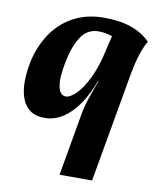

<svg xmlns="http://www.w3.org/2000/svg" viewBox="-81 -531 697 838"><g transform="rotate(10 268.0 -112.5)"><path d="M375 -388 310.6 -467Q383.1 -467 433.9 -449.3Q484.7 -431.5 518.6 -396.6Q505.6 -375.6 492.4 -336.3Q479.3 -297 469.3 -241L384.3 242H240L288.3 -34.2Q294.4 -69.7 307.3 -107.9Q320.2 -146 334.7 -185.3L343.2 -219.2ZM411.7 -450.3 368.1 -390.1Q355.2 -396.5 335.6 -400.2Q316.1 -404 300.3 -404Q250.8 -404 223.1 -362.5Q195.4 -321 182 -256.4Q165.6 -179.2 173 -139.2Q180.5 -99.2 207.9 -99.2Q225.4 -99.2 251.4 -123.9Q277.4 -148.6 303.5 -201.3Q329.5 -254 346.9 -336L365.9 -416L403.5 -409L354.8 -191.3H334.5Q313.4 -131.4 282.4 -86Q251.5 -40.6 213.5 -15.8Q175.6 9 131.5 9Q91.9 9 67.4 -9Q42.8 -27 31.3 -58.8Q19.7 -90.5 19.7 -131.5Q19.7 -172.6 28.6 -217.7Q43 -287.9 79.5 -344.2Q115.9 -400.6 175.3 -433.8Q234.7 -467 315.4 -467Q343.9 -467 368.9 -462.2Q393.9 -457.4 411.7 -450.3Z"/></g></svg>

Font: Vollkorn
Style: Italic
Weight: 400
Italic angle: -11°
Designer: Friedrich Althausen
Foundry: Friedrich Althausen
Version: Version 5.001